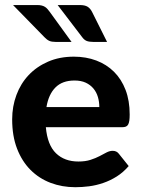

<svg xmlns="http://www.w3.org/2000/svg" viewBox="-20 -754 576 781"><path d="M29.5 0ZM280.5 -523.5Q330 -523.5 371.8 -507.8Q413.5 -492 443.8 -462Q474 -432 490.8 -388.2Q507.5 -344.5 507.5 -288.5Q507.5 -273 506 -263Q504.5 -253 501 -247Q497.5 -241 491.5 -238.8Q485.5 -236.5 476 -236.5H166.5Q173 -164 207.8 -130.5Q242.5 -97 299 -97Q327.5 -97 348.2 -103.8Q369 -110.5 384.8 -118.8Q400.5 -127 413.2 -133.8Q426 -140.5 438.5 -140.5Q454.5 -140.5 463.5 -128.5L503.5 -78.5Q481.5 -53 455 -36.2Q428.5 -19.5 400 -9.8Q371.5 0 342.5 3.8Q313.5 7.5 286.5 7.5Q232.5 7.5 185.8 -10.2Q139 -28 104.2 -62.8Q69.5 -97.5 49.5 -149Q29.5 -200.5 29.5 -268.5Q29.5 -321 46.8 -367.5Q64 -414 96.5 -448.5Q129 -483 175.5 -503.2Q222 -523.5 280.5 -523.5ZM283 -426.5Q233.5 -426.5 205.5 -398.2Q177.5 -370 169 -318.5H384Q384 -340 378.2 -359.5Q372.5 -379 360 -394Q347.5 -409 328.5 -417.8Q309.5 -426.5 283 -426.5ZM304 -733.5Q325.5 -733.5 336.5 -726.5Q347.5 -719.5 354.5 -705.5L415.5 -583.5H359.5Q343.5 -583.5 333.2 -587.2Q323 -591 314.5 -602.5L214.5 -733.5ZM131.5 -733.5Q142 -733.5 149.8 -731.5Q157.5 -729.5 163 -726Q168.5 -722.5 173.2 -717.2Q178 -712 182.5 -705.5L271 -583.5H206Q190 -583.5 180.5 -587.8Q171 -592 161 -602.5L33 -733.5Z"/></svg>

Font: Lato Heavy
Style: Regular
Weight: 800
Designer: Lukasz Dziedzic
Foundry: tyPoland Lukasz Dziedzic
Version: Version 2.007; 2014-02-27